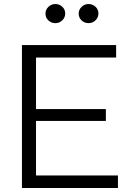

<svg xmlns="http://www.w3.org/2000/svg" viewBox="-20 -934 649 954"><path d="M566 -62V0H89V-710H557V-648H159V-392H506V-333H159V-62ZM304 -867Q304 -847 289.5 -833Q275 -819 255 -819Q235 -819 220.5 -832.5Q206 -846 206 -866Q206 -886 220.5 -900Q235 -914 255 -914Q275 -914 289.5 -900.5Q304 -887 304 -867ZM469 -867Q469 -847 454.5 -833Q440 -819 420 -819Q400 -819 385.5 -832.5Q371 -846 371 -866Q371 -886 385.5 -900Q400 -914 420 -914Q440 -914 454.5 -900.5Q469 -887 469 -867Z"/></svg>

Font: IngvarSans
Style: Regular
Weight: 400
Version: Version 1.000